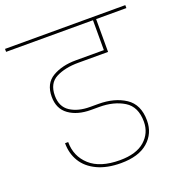

<svg xmlns="http://www.w3.org/2000/svg" viewBox="-169 -855 920 978"><g transform="rotate(-20 291.0 -365.5)"><path d="M292 -546Q220 -546 171 -521Q122 -496 122 -429Q122 -369 164 -341.5Q206 -314 271 -314H316Q403 -314 461.5 -275.5Q520 -237 520 -150Q520 -80 469 -35.5Q418 9 322 9Q247 9 194 -16Q141 -41 114.5 -84.5Q88 -128 88 -184H105Q105 -107 160 -57Q215 -7 322 -7Q411 -7 457 -47.5Q503 -88 503 -150Q503 -231 448.5 -264.5Q394 -298 315 -298H270Q197 -298 151 -331Q105 -364 105 -429Q105 -501 157 -531.5Q209 -562 284 -562H436V-724H-35V-740H617V-724H453V-546Z"/></g></svg>

Font: Fz Poppins Thin
Style: Regular
Weight: 100
Designer: Ninad Kale (Devanagari), Jonny Pinhorn (Latin)
Foundry: Indian Type Foundry
Version: Vit hóa bi Vntype.Com & FontZin.Com